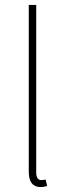

<svg xmlns="http://www.w3.org/2000/svg" viewBox="-20 -742 270 774"><path d="M144 12Q129 12 118 5.5Q107 -1 101.5 -15Q96 -29 96 -52V-722H126V-46Q126 -31 131.5 -23.5Q137 -16 146 -16Q149 -16 153 -16.5Q157 -17 164 -18L170 8Q164 9 158.5 10.5Q153 12 144 12Z"/></svg>

Font: Assistant ExtraLight ExtraLight
Style: Regular
Weight: 250
Version: Version 3.000